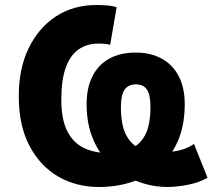

<svg xmlns="http://www.w3.org/2000/svg" viewBox="-20 -736 849 767"><path d="M375 11Q285 11 213 -30.5Q141 -72 98 -153Q55 -234 55 -352Q55 -462 94.5 -543.5Q134 -625 203.5 -670.5Q273 -716 365 -716Q390 -716 411.5 -714Q433 -712 446 -707L420 -557Q415 -559 402 -560.5Q389 -562 374 -562Q328 -562 294.5 -539Q261 -516 243 -467Q225 -418 225 -338Q225 -259 248.5 -212.5Q272 -166 314 -145.5Q356 -125 409 -125Q459 -125 498 -140Q537 -155 559 -195Q581 -235 581 -309Q581 -357 567 -378Q553 -399 523 -399Q493 -399 478 -378Q463 -357 463 -309Q463 -236 484 -196.5Q505 -157 540 -142Q575 -127 620 -127Q644 -127 668 -130Q692 -133 714 -140.5Q736 -148 755 -161L809 -26Q777 -7 731.5 2Q686 11 648 11Q604 11 559 -1.5Q514 -14 472.5 -39.5Q431 -65 397.5 -104.5Q364 -144 345 -198Q326 -252 326 -321Q326 -384 349 -430.5Q372 -477 416 -501.5Q460 -526 523 -526Q582 -526 626.5 -501.5Q671 -477 694.5 -430.5Q718 -384 718 -321Q718 -236 691 -173.5Q664 -111 616 -70Q568 -29 506.5 -9Q445 11 375 11Z"/></svg>

Font: Nunito Sans 7pt Condensed Black
Style: Regular
Weight: 900
Width: 3
Designer: Vernon Adams
Foundry: Vernon Adams
Version: Version 3.101;gftools[0.9.27]